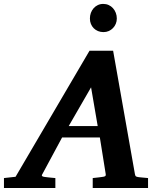

<svg xmlns="http://www.w3.org/2000/svg" viewBox="-73 -941 808 961"><path d="M382.8 -503.9 271 -310.1H416ZM391.1 0V-49.8Q398.9 -50.8 407 -51.5Q415 -52.2 421.9 -53.2Q429.7 -54.2 437 -55.2Q446.8 -56.2 452.1 -58.6Q457.5 -61 456.1 -69.8L426.8 -252.9H237.8L139.2 -69.8Q134.3 -62.5 138.2 -59.3Q142.1 -56.2 151.9 -55.2Q159.7 -54.2 168.5 -53.2Q175.8 -52.2 185.1 -51.5Q194.3 -50.8 204.1 -49.8V0H-53.2V-49.8L4.9 -56.2L375 -687H493.2L602.1 -70.8Q603.5 -61 607.2 -58.3Q610.8 -55.7 622.1 -54.2Q628.9 -53.7 636.7 -52.7Q643.6 -51.8 651.6 -51.3Q659.7 -50.8 668 -49.8V0ZM511.7 -848.1Q511.7 -834.5 506.6 -822Q501.5 -809.6 492.4 -800.3Q483.4 -791 471.2 -785.6Q459 -780.3 444.8 -780.3Q430.2 -780.3 417.7 -785.4Q405.3 -790.5 396.2 -799.6Q387.2 -808.6 382.1 -821Q377 -833.5 377 -848.1Q377 -863.3 381.8 -876.5Q386.7 -889.6 395.5 -899.7Q404.3 -909.7 416.5 -915.5Q428.7 -921.4 443.8 -921.4Q458.5 -921.4 470.9 -915.8Q483.4 -910.2 492.4 -900.1Q501.5 -890.1 506.6 -876.7Q511.7 -863.3 511.7 -848.1Z"/></svg>

Font: Charis SIL APac
Style: Bold Italic
Weight: 700
Italic angle: -11°
Foundry: SIL International
Version: Version 5.000